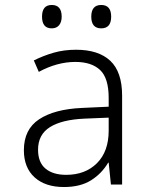

<svg xmlns="http://www.w3.org/2000/svg" viewBox="-20 -742 603 772"><path d="M237 10Q162 10 119 -29Q76 -68 76 -138Q76 -222 137.5 -262.5Q199 -303 309 -308L417 -313V-348Q417 -428 382.5 -460.5Q348 -493 283 -493Q210 -493 136 -453L116 -499Q154 -518 195.5 -530Q237 -542 286 -542Q376 -542 423.5 -497.5Q471 -453 471 -357V0H426L417 -88H415Q389 -44 346 -17Q303 10 237 10ZM246 -39Q323 -39 370 -86Q417 -133 417 -217V-269L320 -265Q229 -261 181 -231Q133 -201 133 -140Q133 -89 163 -64Q193 -39 246 -39ZM387 -628Q347 -628 347 -675Q347 -722 387 -722Q427 -722 427 -675Q427 -628 387 -628ZM188 -628Q149 -628 149 -675Q149 -722 188 -722Q228 -722 228 -675Q228 -653 217.5 -640.5Q207 -628 188 -628Z"/></svg>

Font: Noto Sans Mono SemiCondensed Light
Style: Regular
Weight: 300
Width: 4
Designer: Monotype Design Team
Foundry: Monotype Imaging Inc.
Version: Version 2.014; ttfautohint (v1.8.4.7-5d5b)